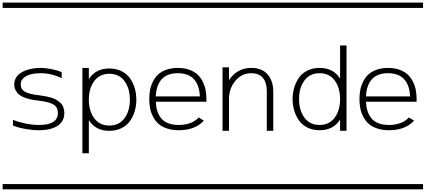

<svg xmlns="http://www.w3.org/2000/svg" viewBox="-20 -990 3222 1453"><path d="M446.8 -397.5Q425.8 -411.1 380.1 -423.6Q334.5 -436 288.1 -436Q246.1 -436 213.1 -427.7Q180.2 -419.4 158.4 -399.9Q136.7 -380.4 136.7 -351.6Q136.7 -313.5 169.4 -295.4Q202.1 -277.3 275.4 -269Q299.8 -266.1 320.1 -262.5Q340.3 -258.8 363.5 -252.4Q386.7 -246.1 404.1 -236.1Q421.4 -226.1 436.3 -212.6Q451.2 -199.2 459 -179.4Q466.8 -159.7 466.8 -135.7Q466.8 -100.1 451.2 -74Q435.5 -47.9 408 -33Q380.4 -18.1 347.9 -11.2Q315.4 -4.4 277.3 -4.4Q227.1 -4.4 170.9 -14.4Q114.7 -24.4 78.1 -40V-83.5Q110.8 -68.4 167 -56.4Q223.1 -44.4 277.3 -44.4Q418 -44.4 418 -135.7Q418 -180.7 382.1 -200.4Q346.2 -220.2 268.6 -229Q240.2 -231.9 217.3 -236.6Q194.3 -241.2 169.2 -250.2Q144 -259.3 127.2 -272Q110.4 -284.7 99.1 -305.2Q87.9 -325.7 87.9 -351.6Q87.9 -378.4 100.3 -400.1Q112.8 -421.9 132.8 -435.8Q152.8 -449.7 179.7 -459Q206.5 -468.3 233.4 -472.2Q260.3 -476.1 288.1 -476.1Q325.7 -476.1 369.9 -467Q414.1 -458 446.8 -444.8ZM0 402.8H530.3V442.9H0ZM0 -970.2H530.3V-930.2H0Z M603.5 -476.1H652.3V-391.1Q703.1 -471.7 807.6 -471.7Q859.9 -471.7 900.4 -451.2Q940.9 -430.7 964.6 -396.2Q988.3 -361.8 1000 -321Q1011.7 -280.3 1011.7 -235.8Q1011.7 -191.4 1000 -150.6Q988.3 -109.9 964.6 -75.4Q940.9 -41 900.4 -20.5Q859.9 0 807.6 0Q703.1 0 652.3 -80.6V169.9H603.5ZM693.1 -376.5Q652.3 -321.3 652.3 -235.8Q652.3 -150.4 693.1 -95.2Q733.9 -40 807.6 -40Q881.3 -40 922.1 -95.2Q962.9 -150.4 962.9 -235.8Q962.9 -321.3 922.1 -376.5Q881.3 -431.6 807.6 -431.6Q733.9 -431.6 693.1 -376.5ZM530.3 402.8H1060.5V442.9H530.3ZM530.3 -970.2H1060.5V-930.2H530.3Z M1158.7 -260.3H1492.7Q1483.4 -436 1325.7 -436Q1168 -436 1158.7 -260.3ZM1158.7 -220.2Q1160.6 -180.7 1170.4 -150.1Q1180.2 -119.6 1199.7 -95Q1219.2 -70.3 1252.7 -57.4Q1286.1 -44.4 1332.5 -44.4Q1430.7 -44.4 1483.9 -101.1L1522.9 -76.7Q1455.6 -4.4 1332.5 -4.4Q1281.7 -4.4 1241.9 -18.3Q1202.1 -32.2 1177.7 -54.4Q1153.3 -76.7 1137.5 -108.2Q1121.6 -139.6 1115.5 -171.9Q1109.4 -204.1 1109.4 -240.2Q1109.4 -276.4 1115.5 -308.6Q1121.6 -340.8 1137 -372.1Q1152.3 -403.3 1176.3 -425.8Q1200.2 -448.2 1238.5 -462.2Q1276.9 -476.1 1325.7 -476.1Q1374.5 -476.1 1412.8 -462.2Q1451.2 -448.2 1475.1 -425.8Q1499 -403.3 1514.4 -372.1Q1529.8 -340.8 1535.9 -308.6Q1542 -276.4 1542 -240.2V-220.2ZM1060.5 402.8H1590.8V442.9H1060.5ZM1060.5 -970.2H1590.8V-930.2H1060.5Z M1664.1 -480.5H1712.9V-382.8Q1739.7 -425.8 1782.5 -450.9Q1825.2 -476.1 1881.3 -476.1Q1962.4 -476.1 2005.1 -426.8Q2047.9 -377.4 2047.9 -298.3V0H1999V-298.3Q1999 -366.7 1968.8 -401.4Q1938.5 -436 1881.3 -436Q1810.1 -436 1761.5 -378.7Q1712.9 -321.3 1712.9 -240.2V0H1664.1ZM1590.8 402.8H2121.1V442.9H1590.8ZM1590.8 -970.2H2121.1V-930.2H1590.8Z M2602.5 0H2553.7V-85Q2502.9 -4.4 2398.4 -4.4Q2346.2 -4.4 2305.7 -24.9Q2265.1 -45.4 2241.5 -79.8Q2217.8 -114.3 2206.1 -155Q2194.3 -195.8 2194.3 -240.2Q2194.3 -284.7 2206.1 -325.4Q2217.8 -366.2 2241.5 -400.6Q2265.1 -435.1 2305.7 -455.6Q2346.2 -476.1 2398.4 -476.1Q2502.9 -476.1 2553.7 -395.5V-646H2602.5ZM2512.9 -99.6Q2553.7 -154.8 2553.7 -240.2Q2553.7 -325.7 2512.9 -380.9Q2472.2 -436 2398.4 -436Q2324.7 -436 2283.9 -380.9Q2243.2 -325.7 2243.2 -240.2Q2243.2 -154.8 2283.9 -99.6Q2324.7 -44.4 2398.4 -44.4Q2472.2 -44.4 2512.9 -99.6ZM2121.1 402.8H2651.4V442.9H2121.1ZM2121.1 -970.2H2651.4V-930.2H2121.1Z M2749.5 -260.3H3083.5Q3074.2 -436 2916.5 -436Q2758.8 -436 2749.5 -260.3ZM2749.5 -220.2Q2751.5 -180.7 2761.2 -150.1Q2771 -119.6 2790.5 -95Q2810.1 -70.3 2843.5 -57.4Q2877 -44.4 2923.3 -44.4Q3021.5 -44.4 3074.7 -101.1L3113.8 -76.7Q3046.4 -4.4 2923.3 -4.4Q2872.6 -4.4 2832.8 -18.3Q2793 -32.2 2768.6 -54.4Q2744.1 -76.7 2728.3 -108.2Q2712.4 -139.6 2706.3 -171.9Q2700.2 -204.1 2700.2 -240.2Q2700.2 -276.4 2706.3 -308.6Q2712.4 -340.8 2727.8 -372.1Q2743.2 -403.3 2767.1 -425.8Q2791 -448.2 2829.3 -462.2Q2867.7 -476.1 2916.5 -476.1Q2965.3 -476.1 3003.7 -462.2Q3042 -448.2 3065.9 -425.8Q3089.8 -403.3 3105.2 -372.1Q3120.6 -340.8 3126.7 -308.6Q3132.8 -276.4 3132.8 -240.2V-220.2ZM2651.4 402.8H3181.6V442.9H2651.4ZM2651.4 -970.2H3181.6V-930.2H2651.4Z"/></svg>

Font: AzarMehrMSRS1
Style: Regular
Weight: 1
Designer: Amin Abedi
Version: Version 1.00